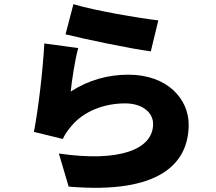

<svg xmlns="http://www.w3.org/2000/svg" viewBox="-20 -837 1040 923"><path d="M333 -817 295 -672C374 -652 600 -604 705 -590L741 -739C654 -749 433 -786 333 -817ZM356 -606 193 -628C186 -493 163 -305 143 -203L282 -169C292 -191 303 -207 323 -231C382 -302 480 -340 582 -340C662 -340 716 -298 716 -241C716 -119 555 -56 263 -99L310 60C750 98 887 -53 887 -238C887 -361 785 -478 597 -478C501 -478 407 -453 320 -397C325 -451 342 -557 356 -606Z"/></svg>

Font: Noto Sans JP Black
Style: Regular
Weight: 900
Designer: Ryoko NISHIZUKA 西塚涼子 (kana, bopomofo & ideographs); Paul D. Hunt (Latin, Greek & Cyrillic); Sandoll Communications 산돌커뮤니
Foundry: Adobe
Version: Version 2.002;hotconv 1.0.116;makeotfexe 2.5.65601